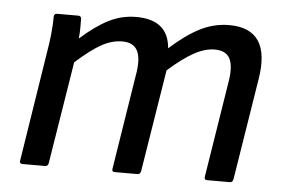

<svg xmlns="http://www.w3.org/2000/svg" viewBox="-42 -558 912 615"><g transform="rotate(5 414.0 -250.5)"><path d="M51 0Q40 0 42 -10L98 -366Q103 -394 106 -424Q109 -454 109 -479Q109 -489 120 -489H187Q196 -489 197 -480Q197 -465 197 -449Q197 -433 195 -416Q243 -459 284.5 -480Q326 -501 373 -501Q424 -501 451.5 -478.5Q479 -456 483 -410Q534 -456 578.5 -478.5Q623 -501 672 -501Q739 -501 766.5 -460Q794 -419 780 -335L728 -10Q726 0 717 0H644Q634 0 636 -11L686 -325Q693 -372 680.5 -395.5Q668 -419 632 -419Q601 -419 565.5 -399.5Q530 -380 484 -339L431 -10Q430 -6 427.5 -3Q425 0 420 0H347Q337 0 339 -10L389 -325Q396 -372 383 -395.5Q370 -419 335 -419Q302 -419 268.5 -400.5Q235 -382 187 -339L134 -10Q132 0 123 0Z"/></g></svg>

Font: Sofia Sans Medium
Style: Italic
Weight: 500
Italic angle: -9°
Version: Version 4.101